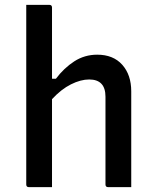

<svg xmlns="http://www.w3.org/2000/svg" viewBox="-20 -770 640 790"><path d="M99 0Q88 0 88 -11V-750H183Q194 -750 194 -739V-446H210Q243 -490 285.5 -517.5Q328 -545 380 -545Q446 -545 483 -503.5Q520 -462 520 -394V0H425Q414 0 414 -11V-372Q414 -443 347 -443Q312 -443 272 -423Q232 -403 194 -362V0Z"/></svg>

Font: Recursive Mn Lnr St Med
Style: Regular
Weight: 500
Monospace: yes
Version: Version 1.079;hotconv 1.0.112;makeotfexe 2.5.65598; ttfautoh